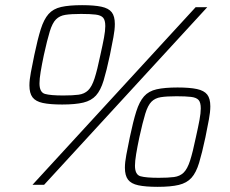

<svg xmlns="http://www.w3.org/2000/svg" viewBox="-20 -716 893 744"><path d="M106 0 738 -688H783L151 0ZM221 -311Q174 -311 146 -317Q118 -323 106 -339Q94 -355 94 -385Q94 -406 99.5 -435Q105 -464 113 -503Q126 -565 138 -603Q150 -641 168 -661.5Q186 -682 217 -689Q248 -696 298 -696Q345 -696 373 -690Q401 -684 413 -668.5Q425 -653 425 -623Q425 -601 419.5 -572Q414 -543 406 -503Q393 -442 381.5 -404Q370 -366 352 -346Q334 -326 303 -318.5Q272 -311 221 -311ZM225 -346Q262 -346 284.5 -349Q307 -352 321.5 -366Q336 -380 346.5 -412.5Q357 -445 369 -503Q378 -543 383 -570Q388 -597 388 -615Q388 -638 379.5 -647.5Q371 -657 350.5 -659.5Q330 -662 294 -662Q256 -662 233.5 -658.5Q211 -655 197 -641Q183 -627 173 -594.5Q163 -562 150 -503Q142 -465 137.5 -437.5Q133 -410 133 -393Q133 -358 154.5 -352Q176 -346 225 -346ZM591 8Q544 8 516 2Q488 -4 476 -20Q464 -36 464 -66Q464 -87 469.5 -116Q475 -145 483 -184Q496 -246 508 -284Q520 -322 538 -342.5Q556 -363 587 -370Q618 -377 668 -377Q715 -377 743 -371Q771 -365 783 -349.5Q795 -334 795 -304Q795 -282 789.5 -253Q784 -224 776 -184Q763 -123 751.5 -85Q740 -47 722 -27Q704 -7 673 0.5Q642 8 591 8ZM595 -27Q632 -27 654.5 -30Q677 -33 691.5 -47Q706 -61 716.5 -93.5Q727 -126 739 -184Q748 -224 753 -251Q758 -278 758 -296Q758 -319 749.5 -328.5Q741 -338 720.5 -340.5Q700 -343 664 -343Q626 -343 603.5 -339.5Q581 -336 567 -322Q553 -308 543 -275.5Q533 -243 520 -184Q512 -146 507.5 -118.5Q503 -91 503 -74Q503 -39 524.5 -33Q546 -27 595 -27Z"/></svg>

Font: Saira SemiExpanded Thin
Style: Italic
Weight: 250
Width: 6
Italic angle: -12°
Designer: Hector Gatti with collaboration of the Omnibus-Type team
Foundry: Omnibus-Type
Version: Version 1.101